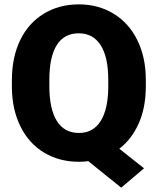

<svg xmlns="http://www.w3.org/2000/svg" viewBox="-20 -741 730 891"><path d="M656.7 -340.8Q656.7 -242.2 624 -168.7Q591.3 -95.2 533.7 -50.8L648.4 40L542.5 129.9L389.6 6.8Q368.2 9.8 346.7 9.8Q255.9 9.8 185.5 -32.2Q115.2 -74.2 75.9 -152.3Q36.6 -230.5 35.2 -332V-369.6Q35.2 -474.6 73.5 -554.2Q111.8 -633.8 182.9 -677.2Q253.9 -720.7 345.7 -720.7Q436 -720.7 506.8 -677.7Q577.6 -634.8 616.9 -555.4Q656.2 -476.1 656.7 -373.5ZM482.4 -370.6Q482.4 -476.6 447 -531.5Q411.6 -586.4 345.7 -586.4Q277.8 -586.4 243.7 -532.2Q209.5 -478 209 -373.5V-340.8Q209 -235.8 243.7 -179.9Q278.3 -124 346.7 -124Q412.1 -124 447 -179.2Q481.9 -234.4 482.4 -337.9Z"/></svg>

Font: Roboto
Style: Regular
Weight: 900
Designer: Google
Version: Version 2.001171; 2014